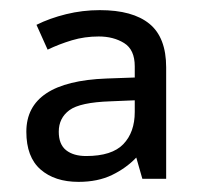

<svg xmlns="http://www.w3.org/2000/svg" viewBox="-20 -742 397 379"><path d="M177 -722Q242 -722 275 -695Q308 -668 308 -609V-389H261L249 -431Q229 -410 201 -396.5Q173 -383 135 -383Q88 -383 60 -407.5Q32 -432 32 -482Q32 -581 190 -587L246 -589V-611Q246 -644 225 -657Q204 -670 175 -670Q147 -670 122 -662.5Q97 -655 74 -644L52 -693Q78 -706 110.5 -714Q143 -722 177 -722ZM198 -542Q138 -540 117 -524.5Q96 -509 96 -482Q96 -457 110.5 -445.5Q125 -434 150 -434Q201 -434 223.5 -457.5Q246 -481 246 -521V-544Z"/></svg>

Font: Noto Sans Cypro Minoan
Style: Regular
Weight: 400
Designer: David Williams
Foundry: David Williams
Version: Version 1.503; ttfautohint (v1.8.4.7-5d5b)